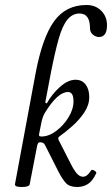

<svg xmlns="http://www.w3.org/2000/svg" viewBox="-20 -735 448 768"><path d="M67 13Q37 13 40 1L122 -440Q149 -584 196 -649.5Q243 -715 326 -715Q362 -715 385 -692Q408 -669 408 -634Q408 -587 376 -587Q363 -587 351.5 -596.5Q340 -606 340 -622Q340 -681 298 -681Q270 -681 250 -657Q230 -633 215 -580.5Q200 -528 183 -441L161 -325L167 -321Q187 -358 219.5 -387Q252 -416 282 -416Q308 -416 322.5 -397Q337 -378 337 -346Q337 -315 317 -285Q297 -255 268.5 -230Q240 -205 216 -188Q210 -183 216 -172L264 -78Q276 -54 287.5 -41Q299 -28 312 -28Q320 -28 328 -34Q336 -40 345 -54Q348 -58 357.5 -52.5Q367 -47 365 -42Q350 -10 331 1.5Q312 13 289 13Q259 13 244.5 -2Q230 -17 214 -48L160 -155Q155 -166 139 -166Q131 -166 128 -149L99 1Q98 13 67 13ZM146 -189Q175 -189 204.5 -211Q234 -233 254 -265.5Q274 -298 274 -330Q274 -367 252 -367Q211 -367 161 -286Q155 -276 152 -268Q149 -260 147 -252L137 -202Q137 -201 136.5 -199Q136 -197 136 -195Q136 -189 146 -189Z"/></svg>

Font: Junicode Two Beta Condensed
Style: Italic
Weight: 400
Width: 3
Italic angle: -9°
Version: Version 1.053; ttfautohint (v1.8.4)